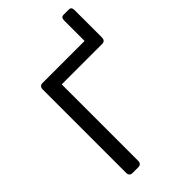

<svg xmlns="http://www.w3.org/2000/svg" viewBox="-263 -970 1056 1056"><g transform="rotate(-45 264.5 -442.0)"><path d="M107.4 0Q83 0 83 -26.9V-673.3Q83 -700.2 107.4 -700.2H434.6V-859.4Q434.6 -883.8 454.1 -883.8H496.1Q515.6 -883.8 515.6 -859.4V-647Q515.6 -620.1 491.2 -620.1H176.8V-26.9Q176.8 0 152.3 0Z"/></g></svg>

Font: Istok Web
Style: Regular
Weight: 400
Designer: Andrey V. Panov
Foundry: Andrey V. Panov
Version: Version 1.0.2g